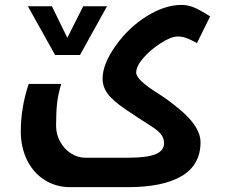

<svg xmlns="http://www.w3.org/2000/svg" viewBox="-20 -524 923 784"><path d="M266.1 240.2Q209 240.2 162.6 211.2Q116.2 182.1 90.6 129.9Q64.9 77.6 64.9 12.2Q64.9 -85.4 97.2 -181.2H230Q217.3 -139.6 213.1 -102.5Q209 -65.4 209 -9.8Q209 24.4 225.8 54.9Q242.7 85.4 270.5 102.8Q298.3 120.1 328.1 120.1H501Q578.6 120.1 614.3 106Q649.9 91.8 649.9 60.1Q649.9 39.6 636.5 23.2Q623 6.8 591.3 -12.7Q549.3 -39.1 494.9 -75.9Q440.4 -112.8 419.7 -141.1Q398.9 -169.4 398.9 -203.1Q398.9 -261.7 451.9 -336.7Q504.9 -411.6 579.1 -457.8Q653.3 -503.9 721.2 -503.9Q744.6 -503.9 768.8 -494.9Q793 -485.8 837.9 -457L784.2 -348.1Q764.2 -359.4 745.1 -367.2Q726.1 -375 705.1 -375Q678.7 -375 635.5 -347.2Q592.3 -319.3 564.2 -286.1Q536.1 -252.9 536.1 -228Q536.1 -212.4 558.8 -191.2Q581.5 -169.9 625 -142.6Q665.5 -117.2 710.4 -80.1Q755.4 -43 777.1 -9Q798.8 24.9 798.8 57.1Q798.8 148.9 722.4 194.6Q646 240.2 502 240.2ZM417 -498.5 306.6 -299.3H205.1L93.8 -498.5H191.9L254.9 -369.6L319.8 -498.5Z"/></svg>

Font: Droid Arabic Kufi
Style: Bold
Weight: 700
Designer: Pascal Zoghbi
Foundry: Irfont.ir
Version: Version 1.00 February 28, 2013, initial release